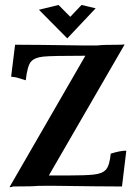

<svg xmlns="http://www.w3.org/2000/svg" viewBox="-20 -760 552 783"><path d="M18.6 3.4 328.1 -532.7Q190.4 -532.7 156 -529.1Q121.6 -525.4 106.7 -509Q91.8 -492.7 85 -432.6Q55.7 -441.9 50.5 -443.1Q45.4 -444.3 43.5 -444.8Q41.5 -445.3 25.4 -447.3L41.5 -577.6Q118.7 -577.6 310.5 -574.7H377Q400.4 -577.6 469.2 -577.6L488.3 -578.6L179.2 -44.4H258.3Q328.1 -44.4 362.5 -48.1Q397 -51.8 411.9 -68.1Q426.8 -84.5 431.6 -133.3Q469.2 -145.5 495.1 -145.5L477.5 0.5Q399.9 0.5 190.9 -2.4Q145 -2.4 135.7 -2Q112.8 0.5 30.8 0.5V2ZM254.4 -603.5 138.7 -720.2 218.8 -739.7 266.6 -691.4 312.5 -739.7 370.1 -726.1Z"/></svg>

Font: Quaaykop
Style: Bold
Weight: 700
Designer: Tup Wanders
Foundry: Free font, DO NOT SELL
Version: Version 1.00;July 31, 2023;FontCreator 11.5.0.2430 64-bit